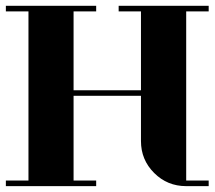

<svg xmlns="http://www.w3.org/2000/svg" viewBox="-20 -635 732 655"><path d="M0 0V-19H77.1V-596.2H0V-615.2H308.1V-596.2H231V-327.1H460.9V-596.2H384.8V-615.2H691.9V-596.2H615.2V-19H691.9V0H615.2Q550.8 0 505.9 -44.9Q460.9 -89.8 460.9 -153.8V-308.1H231V-19H308.1V0Z"/></svg>

Font: Hjet
Style: Regular
Weight: 400
Designer: T. Christopher White
Version: Version 1.2